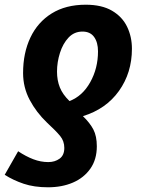

<svg xmlns="http://www.w3.org/2000/svg" viewBox="-55 -577 614 815"><path d="M309 -557Q377 -557 420.5 -531.5Q464 -506 484.5 -463.5Q505 -421 505 -370Q505 -268 450 -191Q395 -114 297 -84Q327 -55 341.5 -27Q356 1 356 44Q356 100 328.5 139Q301 178 254.5 198Q208 218 149 218Q90 218 45.5 203Q1 188 -35 165L22 65Q55 87 86.5 99Q118 111 150 111Q178 111 198 96.5Q218 82 218 51Q218 22 200.5 0.5Q183 -21 145 -56Q99 -100 71 -153Q43 -206 43 -267Q43 -352 74 -417.5Q105 -483 164.5 -520Q224 -557 309 -557ZM295 -443Q260 -443 236 -417.5Q212 -392 199.5 -352.5Q187 -313 187 -273Q187 -236 199 -206Q211 -176 240 -148Q295 -169 328 -228Q361 -287 361 -359Q361 -397 344.5 -420Q328 -443 295 -443Z"/></svg>

Font: Noto Sans SemiCondensed
Style: Bold Italic
Weight: 700
Width: 4
Italic angle: -12°
Designer: Monotype Design Team
Foundry: Monotype Imaging Inc.
Version: Version 2.013; ttfautohint (v1.8.4.7-5d5b)